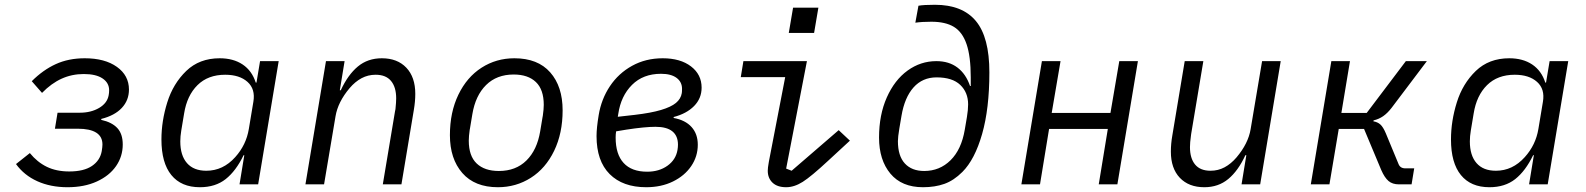

<svg xmlns="http://www.w3.org/2000/svg" viewBox="-20 -772 6640 804"><path d="M47 -85 105 -131Q136 -93 176 -73.5Q216 -54 270 -54Q331 -54 365 -77Q399 -100 406 -139Q409 -157 409 -167Q409 -200 383 -216.5Q357 -233 306 -233H210L221 -300H314Q361 -300 395 -320Q429 -340 435 -373Q437 -383 437 -394Q437 -425 409.5 -443.5Q382 -462 331 -462Q281 -462 238 -442.5Q195 -423 156 -383L113 -432Q160 -479 213.5 -503.5Q267 -528 335 -528Q419 -528 469.5 -492Q520 -456 520 -397Q520 -352 490 -320Q460 -288 404 -274V-270Q449 -260 471.5 -235.5Q494 -211 494 -167Q494 -117 466 -76.5Q438 -36 385.5 -12Q333 12 263 12Q192 12 136.5 -13Q81 -38 47 -85Z M983 0 1003 -122H1000Q968 -56 925 -22Q882 12 817 12Q739 12 697.5 -39Q656 -90 656 -188Q656 -265 680.5 -343.5Q705 -422 760 -475Q815 -528 900 -528Q957 -528 996 -502Q1035 -476 1051 -426H1054L1069 -516H1147L1061 0ZM965 -114Q1011 -165 1022 -232L1041 -346Q1050 -399 1016.5 -429Q983 -459 923 -459Q851 -459 807 -415.5Q763 -372 751 -297L739 -225Q735 -201 735 -180Q735 -121 763 -89Q791 -57 844 -57Q914 -57 965 -114Z M1259 0 1345 -516H1423L1403 -394H1407Q1437 -459 1478.5 -493.5Q1520 -528 1579 -528Q1644 -528 1681.5 -488.5Q1719 -449 1719 -379Q1719 -347 1713 -312L1661 0H1583L1634 -305L1636 -315Q1639 -344 1639 -360Q1639 -407 1617.5 -433Q1596 -459 1553 -459Q1521 -459 1494 -444.5Q1467 -430 1444 -403Q1395 -345 1385 -285L1337 0Z M1864 -206Q1864 -302 1899.5 -375.5Q1935 -449 1996.5 -488.5Q2058 -528 2134 -528Q2232 -528 2284 -469Q2336 -410 2336 -310Q2336 -214 2300.5 -140.5Q2265 -67 2203 -27.5Q2141 12 2065 12Q1968 12 1916 -47.5Q1864 -107 1864 -206ZM2242 -222 2252 -282 2253 -287Q2257 -315 2257 -333Q2257 -397 2224 -428.5Q2191 -460 2131 -460Q2060 -460 2015.5 -416Q1971 -372 1958 -294L1948 -234L1947 -229Q1943 -201 1943 -183Q1943 -119 1976 -87.5Q2009 -56 2069 -56Q2140 -56 2184.5 -100Q2229 -144 2242 -222Z M2478 -202Q2478 -236 2487 -290Q2498 -357 2534 -411Q2570 -465 2627 -496.5Q2684 -528 2755 -528Q2829 -528 2873.5 -494Q2918 -460 2918 -405Q2918 -360 2886.5 -328Q2855 -296 2801 -282V-278Q2850 -269 2876 -240Q2902 -211 2902 -166Q2902 -117 2874.5 -76.5Q2847 -36 2798 -12Q2749 12 2686 12Q2588 12 2533 -43Q2478 -98 2478 -202ZM2817 -144Q2819 -156 2819 -166Q2819 -203 2795.5 -222Q2772 -241 2725 -241Q2680 -241 2602 -229L2560 -222Q2558 -210 2558 -196Q2558 -126 2591.5 -89.5Q2625 -53 2690 -53Q2740 -53 2775 -78Q2810 -103 2817 -144ZM2638 -291Q2706 -299 2748 -311.5Q2790 -324 2810.5 -341Q2831 -358 2835 -382Q2836 -388 2836 -400Q2836 -429 2813 -446Q2790 -463 2748 -463Q2673 -463 2626.5 -416.5Q2580 -370 2569 -295L2567 -283Z M3195 -57Q3195 -69 3199 -91L3200 -97L3268 -449H3082L3093 -516H3359L3272 -66L3295 -57L3492 -227L3539 -183L3448 -99Q3377 -33 3341.5 -10.5Q3306 12 3272 12Q3235 12 3215 -7Q3195 -26 3195 -57ZM3407 -740 3389 -634H3283L3301 -740Z M3661 -196Q3661 -291 3693.5 -364Q3726 -437 3780.5 -476.5Q3835 -516 3901 -516Q3954 -516 3989.5 -489Q4025 -462 4042 -412H4045V-448Q4045 -536 4027.5 -587Q4010 -638 3974.5 -659.5Q3939 -681 3880 -681Q3841 -681 3813 -677L3826 -748Q3848 -752 3895 -752Q4010 -752 4066.5 -684Q4123 -616 4123 -469Q4123 -317 4092.5 -210.5Q4062 -104 4010 -52Q3974 -16 3934.5 -2Q3895 12 3845 12Q3756 12 3708.5 -45Q3661 -102 3661 -196ZM4020 -229 4029 -282Q4034 -312 4034 -335Q4034 -385 4001 -416.5Q3968 -448 3902 -448Q3843 -448 3805.5 -406Q3768 -364 3755 -287L3746 -234Q3740 -198 3740 -181Q3740 -119 3769 -87.5Q3798 -56 3850 -56Q3915 -56 3960.5 -101Q4006 -146 4020 -229Z M4343 -516H4421L4384 -299H4630L4667 -516H4745L4659 0H4581L4619 -232H4373L4335 0H4257Z M5199 -122H5195Q5165 -57 5123.5 -22.5Q5082 12 5023 12Q4958 12 4920.5 -27.5Q4883 -67 4883 -137Q4883 -170 4889 -204L4941 -516H5019L4968 -211L4967 -203Q4963 -175 4963 -156Q4963 -109 4984.5 -83Q5006 -57 5049 -57Q5081 -57 5108 -71.5Q5135 -86 5158 -113Q5207 -171 5217 -231L5265 -516H5343L5257 0H5179Z M5555 -516H5633L5597 -299H5703L5867 -516H5955L5807 -320Q5790 -298 5772 -285.5Q5754 -273 5732 -268L5731 -264Q5749 -261 5760.5 -250.5Q5772 -240 5783 -214L5836 -86Q5843 -67 5865 -67H5902L5891 0H5838Q5811 0 5794.5 -14Q5778 -28 5764 -60L5692 -232H5586L5547 0H5469Z M6383 0 6403 -122H6400Q6368 -56 6325 -22Q6282 12 6217 12Q6139 12 6097.5 -39Q6056 -90 6056 -188Q6056 -265 6080.5 -343.5Q6105 -422 6160 -475Q6215 -528 6300 -528Q6357 -528 6396 -502Q6435 -476 6451 -426H6454L6469 -516H6547L6461 0ZM6365 -114Q6411 -165 6422 -232L6441 -346Q6450 -399 6416.5 -429Q6383 -459 6323 -459Q6251 -459 6207 -415.5Q6163 -372 6151 -297L6139 -225Q6135 -201 6135 -180Q6135 -121 6163 -89Q6191 -57 6244 -57Q6314 -57 6365 -114Z"/></svg>

Font: iA Writer Mono V
Style: Regular
Weight: 400
Italic angle: -9.5°
Designer: Mike Abbink, Paul van der Laan, Pieter van Rosmalen
Foundry: Bold Monday
Version: Version 2.000